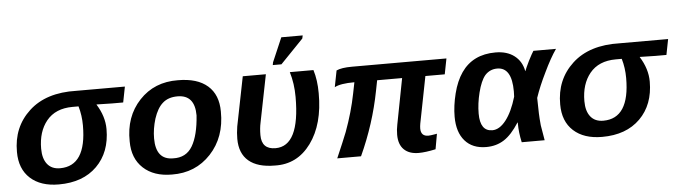

<svg xmlns="http://www.w3.org/2000/svg" viewBox="-47 -926 3987 1126"><g transform="rotate(-5 1946.5 -363.0)"><path d="M260 10Q153 10 92 -45.5Q31 -101 31 -201Q30 -347 130.5 -440Q231 -533 409 -528H695L677 -436H612L521 -438L520 -437Q566 -364 566 -289Q566 -153 484 -71.5Q402 10 260 10ZM275 -84Q430 -84 430 -322Q430 -382 414 -436H379Q278 -436 225 -371Q174 -308 174 -208Q174 -149 200 -116.5Q226 -84 275 -84Z M1243 -333Q1245 -182 1154.5 -85Q1064 12 925 10Q819 10 757 -47.5Q695 -105 695 -205Q692 -351 780.5 -445.5Q869 -540 1008 -538Q1122 -538 1182.5 -485Q1243 -432 1243 -333ZM1099 -323Q1099 -444 997 -444Q942 -444 909 -414Q877 -386 857 -325Q839 -266 839 -210Q839 -84 940 -84Q1017 -81 1054 -143.5Q1091 -206 1099 -323Z M1389 -528H1525L1469 -247Q1462 -215 1462 -175Q1462 -91 1544 -91Q1687 -91 1687 -380Q1687 -459 1666 -528H1805Q1824 -468 1824 -390Q1825 -208 1744 -97Q1663 14 1531 10Q1430 10 1377.5 -34.5Q1325 -79 1325 -165Q1325 -200 1331 -237ZM1621 -578H1570L1573 -594L1634 -736H1760L1756 -718Z M2319 -436H2172L2160 -375Q2123 -183 2039 0H1899Q1942 -99 1962 -150Q2004 -264 2025 -371L2038 -436Q1955 -436 1921 -417L1940 -514Q1970 -528 2032 -528H2588L2570 -436H2456L2402 -161Q2399 -144 2399 -132Q2399 -86 2443 -86Q2455 -86 2483 -91L2494 -93L2478 -3Q2418 10 2378 10Q2322 10 2291.5 -20Q2261 -50 2261 -107Q2261 -138 2267 -166Z M2877 -538Q2945 -538 2988 -505Q3031 -472 3042 -414H3043Q3048 -429 3069 -472Q3091 -515 3100 -528H3233Q3198 -478 3159 -396Q3121 -319 3098 -251Q3098 -214 3100 -160Q3101 -130 3105 -89L3120 0H2985Q2972 -59 2972 -110V-117H2970Q2926 -48 2880.5 -19Q2835 10 2776 10Q2695 10 2650.5 -41Q2606 -92 2606 -183Q2606 -247 2624 -319Q2642 -391 2676 -440Q2744 -538 2877 -538ZM2879 -443Q2836 -443 2807 -411Q2781 -380 2764 -312Q2748 -248 2748 -189Q2748 -85 2820 -85Q2862 -85 2900 -133.5Q2938 -182 2964 -270L2965 -301Q2965 -443 2879 -443Z M3458 10Q3351 10 3290 -45.5Q3229 -101 3229 -201Q3228 -347 3328.5 -440Q3429 -533 3607 -528H3893L3875 -436H3810L3719 -438L3718 -437Q3764 -364 3764 -289Q3764 -153 3682 -71.5Q3600 10 3458 10ZM3473 -84Q3628 -84 3628 -322Q3628 -382 3612 -436H3577Q3476 -436 3423 -371Q3372 -308 3372 -208Q3372 -149 3398 -116.5Q3424 -84 3473 -84Z"/></g></svg>

Font: Libra Sans
Style: Bold Italic
Weight: 700
Italic angle: -12°
Foundry: Context Ltd
Version: Version 1.002